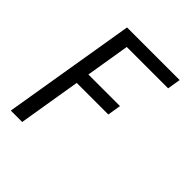

<svg xmlns="http://www.w3.org/2000/svg" viewBox="-200 -653 1001 1001"><g transform="rotate(45 300.0 -152.5)"><path d="M40 215 162 -520H550L538 -447H233L193 -204H426L414 -130H181L124 215Z"/></g></svg>

Font: Iosevka SS04 Extended Oblique
Style: Regular
Weight: 400
Width: 7
Italic angle: -9°
Monospace: yes
Designer: Belleve Invis
Foundry: Belleve Invis
Version: Version 19.0.0; ttfautohint (v1.8.4)